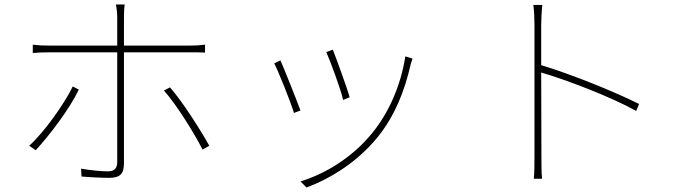

<svg xmlns="http://www.w3.org/2000/svg" viewBox="-20 -779 3040 855"><path d="M139 -110C198 -173 292 -297 331 -380L304 -394C267 -317 176 -189 110 -130ZM829 -546C850 -546 871 -546 893 -545V-580C870 -577 847 -576 828 -576H532V-704C532 -722 533 -745 535 -759H496C499 -747 502 -722 502 -704V-576H199C167 -576 152 -577 126 -580V-543C151 -545 169 -546 200 -546H502V-57C502 -30 489 -16 461 -16C433 -16 386 -20 341 -28L343 7C374 10 434 13 465 13C515 13 532 -5 532 -52V-546ZM710 -376C767 -312 846 -184 882 -113L912 -130C872 -202 793 -326 737 -390Z M1462 -558 1433 -547C1450 -510 1499 -377 1508 -334L1537 -346C1526 -387 1477 -520 1462 -558ZM1785 -528C1765 -398 1711 -276 1637 -186C1555 -85 1440 -9 1318 29L1345 56C1451 16 1571 -56 1663 -170C1738 -263 1782 -374 1809 -493C1811 -499 1814 -510 1817 -518ZM1229 -510 1201 -497C1216 -470 1274 -327 1289 -276L1318 -287C1300 -336 1244 -476 1229 -510Z M2826 -316C2705 -376 2521 -449 2390 -489V-669C2390 -688 2392 -731 2395 -757H2355C2359 -730 2360 -690 2360 -669V-81C2360 -46 2360 -8 2357 17H2394C2391 -8 2391 -46 2391 -81L2390 -456C2501 -424 2700 -348 2813 -285Z"/></svg>

Font: Noto Sans CJK Thin
Style: Regular
Weight: 100
Designer: Ryoko NISHIZUKA (kana & ideographs); Paul D. Hunt (Latin, Greek & Cyrillic); Wenlong ZHANG (bopomofo); Sandoll Communica
Foundry: Adobe Systems Incorporated
Version: Version 1.000;PS 1;hotconv 1.0.78;makeotf.lib2.5.61930